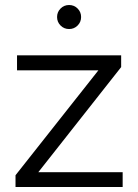

<svg xmlns="http://www.w3.org/2000/svg" viewBox="-20 -747 551 767"><path d="M470 -59V0H42V-47L373 -466H48V-526H464V-479L133 -59ZM256 -631Q236 -631 222 -645Q208 -659 208 -679Q208 -699 222 -713Q236 -727 256 -727Q276 -727 290 -713Q304 -699 304 -679Q304 -659 290 -645Q276 -631 256 -631Z"/></svg>

Font: APTA Sans Regular
Style: Regular
Weight: 400
Version: Version 7.200